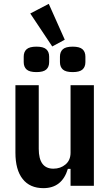

<svg xmlns="http://www.w3.org/2000/svg" viewBox="-20 -964 573 996"><path d="M346 -88H332Q302 12 205 12Q135 12 97.5 -35.5Q60 -83 60 -172V-522H181V-192Q181 -89 257 -89Q294 -89 320 -111Q346 -133 346 -172V-522H467V0H346ZM137 -894 233 -944 316 -758 251 -723ZM169 -590Q133 -590 118 -603.5Q103 -617 103 -642V-670Q103 -695 118 -708.5Q133 -722 169 -722Q205 -722 220 -708.5Q235 -695 235 -670V-642Q235 -617 220 -603.5Q205 -590 169 -590ZM357 -590Q321 -590 306 -603.5Q291 -617 291 -642V-670Q291 -695 306 -708.5Q321 -722 357 -722Q393 -722 408 -708.5Q423 -695 423 -670V-642Q423 -617 408 -603.5Q393 -590 357 -590Z"/></svg>

Font: IBM Plex Sans Condensed SemiBold
Style: Regular
Weight: 600
Width: 3
Designer: Mike Abbink, Paul van der Laan, Pieter van Rosmalen
Foundry: Bold Monday
Version: Version 1.3